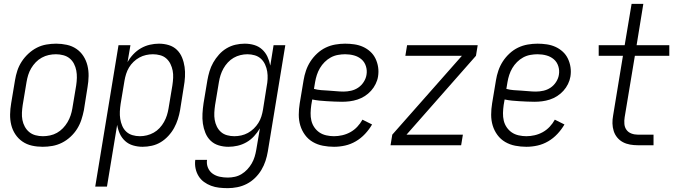

<svg xmlns="http://www.w3.org/2000/svg" viewBox="-20 -755 3540 998"><path d="M202 8Q173 8 146 2Q119 -4 97 -19Q75 -34 60 -56.5Q45 -79 38.5 -105.5Q32 -132 32.5 -160.5Q33 -189 38 -218L58 -338Q62 -363 70 -387.5Q78 -412 92.5 -434.5Q107 -457 127.5 -476Q148 -495 171.5 -507Q195 -519 221 -523.5Q247 -528 272 -528Q300 -528 327.5 -522Q355 -516 377 -501Q399 -486 413.5 -463.5Q428 -441 434.5 -414.5Q441 -388 440.5 -359.5Q440 -331 435 -302L416 -182Q411 -157 403 -132.5Q395 -108 381 -85.5Q367 -63 346.5 -44Q326 -25 302 -13Q278 -1 252.5 3.5Q227 8 202 8ZM203 -47Q221 -47 240 -51Q259 -55 276 -64.5Q293 -74 307 -88.5Q321 -103 331 -120Q341 -137 347 -155Q353 -173 356 -191L376 -311Q379 -331 379.5 -350.5Q380 -370 376.5 -388.5Q373 -407 364.5 -423.5Q356 -440 342 -451.5Q328 -463 309 -468Q290 -473 271 -473Q252 -473 233.5 -469Q215 -465 197.5 -455.5Q180 -446 166 -431.5Q152 -417 142 -400Q132 -383 126.5 -365Q121 -347 118 -329L98 -209Q95 -189 94 -169.5Q93 -150 96.5 -131.5Q100 -113 109 -96.5Q118 -80 132 -68.5Q146 -57 164.5 -52Q183 -47 203 -47Z M475 215 596 -520H658L643 -432Q655 -454 673 -473Q691 -492 713 -504.5Q735 -517 759 -522.5Q783 -528 806 -528Q833 -528 857.5 -520.5Q882 -513 899.5 -496Q917 -479 926.5 -455.5Q936 -432 939.5 -407Q943 -382 941.5 -355.5Q940 -329 935 -302L916 -182Q912 -159 904.5 -135.5Q897 -112 885 -90Q873 -68 855 -48.5Q837 -29 815.5 -16Q794 -3 769.5 2.5Q745 8 721 8Q696 8 672 1Q648 -6 630.5 -22Q613 -38 603 -59.5Q593 -81 589 -106L536 215ZM707 -47Q725 -47 743.5 -51.5Q762 -56 779 -65.5Q796 -75 809.5 -89.5Q823 -104 832.5 -121Q842 -138 847.5 -155.5Q853 -173 856 -191L876 -311Q879 -331 880 -350.5Q881 -370 877.5 -388Q874 -406 866 -422.5Q858 -439 844.5 -451Q831 -463 812.5 -468Q794 -473 775 -473Q757 -473 739 -469Q721 -465 704.5 -456Q688 -447 674 -433.5Q660 -420 650.5 -404Q641 -388 635.5 -370.5Q630 -353 627 -335L607 -215Q604 -195 603 -175.5Q602 -156 605 -137Q608 -118 615.5 -100.5Q623 -83 636.5 -70.5Q650 -58 668.5 -52.5Q687 -47 707 -47Z M1164 223Q1141 223 1119 220.5Q1097 218 1077 210.5Q1057 203 1040 190.5Q1023 178 1012 160Q1001 142 996.5 120.5Q992 99 995 76H1056Q1053 98 1061 117Q1069 136 1085 147.5Q1101 159 1121.5 163.5Q1142 168 1164 168Q1182 168 1200.5 164Q1219 160 1235.5 150Q1252 140 1265.5 125.5Q1279 111 1288.5 94.5Q1298 78 1303.5 60Q1309 42 1312 24L1331 -88Q1318 -66 1300.5 -47Q1283 -28 1261 -15.5Q1239 -3 1215 2.5Q1191 8 1167 8Q1141 8 1116.5 0.5Q1092 -7 1074.5 -24Q1057 -41 1047.5 -64.5Q1038 -88 1034.5 -113Q1031 -138 1032.5 -164.5Q1034 -191 1038 -218L1058 -338Q1062 -361 1069 -384.5Q1076 -408 1088.5 -430Q1101 -452 1118.5 -471.5Q1136 -491 1158 -504Q1180 -517 1204 -522.5Q1228 -528 1252 -528Q1278 -528 1301.5 -521Q1325 -514 1342.5 -498Q1360 -482 1370 -460.5Q1380 -439 1385 -414L1402 -520H1463L1372 33Q1368 57 1360 81.5Q1352 106 1338.5 128.5Q1325 151 1305.5 170Q1286 189 1262.5 201Q1239 213 1213.5 218Q1188 223 1164 223ZM1198 -47Q1216 -47 1234 -51Q1252 -55 1268.5 -64Q1285 -73 1299 -86.5Q1313 -100 1323 -116Q1333 -132 1338.5 -149.5Q1344 -167 1347 -185L1366 -305Q1370 -325 1371 -344.5Q1372 -364 1369 -383Q1366 -402 1358 -419.5Q1350 -437 1336.5 -449.5Q1323 -462 1304.5 -467.5Q1286 -473 1266 -473Q1248 -473 1229.5 -468.5Q1211 -464 1194.5 -454.5Q1178 -445 1164.5 -430.5Q1151 -416 1141.5 -399Q1132 -382 1126.5 -364.5Q1121 -347 1118 -329L1098 -209Q1095 -189 1094 -169.5Q1093 -150 1096 -132Q1099 -114 1107 -97.5Q1115 -81 1128.5 -69Q1142 -57 1160.5 -52Q1179 -47 1198 -47Z M1716 8Q1687 8 1658.5 2.5Q1630 -3 1606 -17Q1582 -31 1565.5 -53.5Q1549 -76 1541 -102.5Q1533 -129 1533 -158.5Q1533 -188 1538 -218L1558 -338Q1562 -363 1570.5 -388Q1579 -413 1593.5 -435.5Q1608 -458 1628.5 -477Q1649 -496 1673 -507.5Q1697 -519 1723 -523.5Q1749 -528 1774 -528Q1798 -528 1822 -524.5Q1846 -521 1867 -511.5Q1888 -502 1905 -486.5Q1922 -471 1932 -450Q1942 -429 1945.5 -405.5Q1949 -382 1945 -357Q1942 -338 1932.5 -318.5Q1923 -299 1908.5 -283Q1894 -267 1876 -255.5Q1858 -244 1838 -237.5Q1818 -231 1798 -228.5Q1778 -226 1758 -226Q1738 -226 1718.5 -227Q1699 -228 1679.5 -229Q1660 -230 1640.5 -232Q1621 -234 1603 -238L1598 -209Q1595 -188 1594.5 -167.5Q1594 -147 1598.5 -128Q1603 -109 1614 -93Q1625 -77 1640.5 -66.5Q1656 -56 1676 -51.5Q1696 -47 1716 -47Q1737 -47 1759 -52Q1781 -57 1801 -68Q1821 -79 1837 -96Q1853 -113 1864 -133L1914 -108Q1899 -82 1877.5 -59Q1856 -36 1829.5 -20.5Q1803 -5 1774 1.5Q1745 8 1716 8ZM1766 -279Q1785 -279 1805 -283.5Q1825 -288 1842 -299.5Q1859 -311 1870.5 -329Q1882 -347 1885 -366Q1889 -389 1882 -411Q1875 -433 1858.5 -447Q1842 -461 1820 -467Q1798 -473 1774 -473Q1756 -473 1736.5 -469.5Q1717 -466 1699.5 -456.5Q1682 -447 1667.5 -432.5Q1653 -418 1643 -401Q1633 -384 1627 -365.5Q1621 -347 1618 -329L1612 -293Q1630 -288 1649.5 -286.5Q1669 -285 1688.5 -284Q1708 -283 1727.5 -281Q1747 -279 1766 -279Z M2010 0 2019 -55 2381 -465H2087L2096 -520H2463L2454 -465L2093 -55H2386L2377 0Z M2716 8Q2687 8 2658.5 2.5Q2630 -3 2606 -17Q2582 -31 2565.5 -53.5Q2549 -76 2541 -102.5Q2533 -129 2533 -158.5Q2533 -188 2538 -218L2558 -338Q2562 -363 2570.5 -388Q2579 -413 2593.5 -435.5Q2608 -458 2628.5 -477Q2649 -496 2673 -507.5Q2697 -519 2723 -523.5Q2749 -528 2774 -528Q2798 -528 2822 -524.5Q2846 -521 2867 -511.5Q2888 -502 2905 -486.5Q2922 -471 2932 -450Q2942 -429 2945.5 -405.5Q2949 -382 2945 -357Q2942 -338 2932.5 -318.5Q2923 -299 2908.5 -283Q2894 -267 2876 -255.5Q2858 -244 2838 -237.5Q2818 -231 2798 -228.5Q2778 -226 2758 -226Q2738 -226 2718.5 -227Q2699 -228 2679.5 -229Q2660 -230 2640.5 -232Q2621 -234 2603 -238L2598 -209Q2595 -188 2594.5 -167.5Q2594 -147 2598.5 -128Q2603 -109 2614 -93Q2625 -77 2640.5 -66.5Q2656 -56 2676 -51.5Q2696 -47 2716 -47Q2737 -47 2759 -52Q2781 -57 2801 -68Q2821 -79 2837 -96Q2853 -113 2864 -133L2914 -108Q2899 -82 2877.5 -59Q2856 -36 2829.5 -20.5Q2803 -5 2774 1.5Q2745 8 2716 8ZM2766 -279Q2785 -279 2805 -283.5Q2825 -288 2842 -299.5Q2859 -311 2870.5 -329Q2882 -347 2885 -366Q2889 -389 2882 -411Q2875 -433 2858.5 -447Q2842 -461 2820 -467Q2798 -473 2774 -473Q2756 -473 2736.5 -469.5Q2717 -466 2699.5 -456.5Q2682 -447 2667.5 -432.5Q2653 -418 2643 -401Q2633 -384 2627 -365.5Q2621 -347 2618 -329L2612 -293Q2630 -288 2649.5 -286.5Q2669 -285 2688.5 -284Q2708 -283 2727.5 -281Q2747 -279 2766 -279Z M3296 0Q3275 0 3255 -3.5Q3235 -7 3218 -16Q3201 -25 3188.5 -40Q3176 -55 3170 -74Q3164 -93 3163.5 -113.5Q3163 -134 3167 -155L3218 -465H3092V-520H3227L3263 -735H3324L3289 -520H3459V-465H3280L3227 -146Q3224 -128 3225.5 -110.5Q3227 -93 3236.5 -80Q3246 -67 3262 -61Q3278 -55 3296 -55H3377V0Z"/></svg>

Font: Iosevka SS04 Light
Style: Italic
Weight: 300
Italic angle: -9°
Monospace: yes
Designer: Belleve Invis
Foundry: Belleve Invis
Version: Version 19.0.0; ttfautohint (v1.8.4)